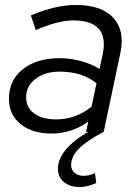

<svg xmlns="http://www.w3.org/2000/svg" viewBox="-20 -530 546 772"><path d="M301 222Q261 222 237 202Q213 182 213 149Q213 71 335 0H326L335 -41Q268 7 187 7Q110 7 63 -31Q16 -69 16 -133Q16 -207 71.5 -251.5Q127 -296 220 -296Q264 -296 305.5 -284.5Q347 -273 380 -253L393 -312Q421 -448 274 -448Q214 -448 124 -409L104 -468Q156 -490 201 -500Q246 -510 286 -510Q388 -510 435.5 -458.5Q483 -407 464 -317L397 0Q330 35 298 67Q266 99 266 134Q266 153 280 165Q294 177 316 177Q340 177 362 166L367 206Q351 213 334.5 217.5Q318 222 301 222ZM206 -50Q285 -50 348 -101L368 -195Q311 -242 219 -242Q161 -242 123 -213Q85 -184 85 -140Q85 -98 117 -74Q149 -50 206 -50Z"/></svg>

Font: Red Hat Display
Style: Italic
Weight: 400
Italic angle: -12°
Designer: Pentagram, MCKL
Foundry: Pentagram, MCKL
Version: Version 1.023; ttfautohint (v1.8.3)